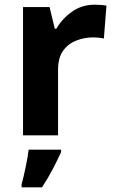

<svg xmlns="http://www.w3.org/2000/svg" viewBox="-20 -576 494 817"><path d="M383 -556Q394 -556 409 -555Q424 -554 433 -552L422 -412Q415 -414 401.5 -415.5Q388 -417 378 -417Q340 -417 305 -403.5Q270 -390 248.5 -360Q227 -330 227 -278V0H78V-546H191L213 -454H220Q244 -496 286 -526Q328 -556 383 -556ZM240 71Q225 104 205 142.5Q185 181 159 221H72V208Q80 179 89 136Q98 93 102 61H240Z"/></svg>

Font: Noto Sans Kannada
Style: Bold
Weight: 700
Designer: Jelle Bosma - Monotype Design Team
Foundry: Monotype Imaging Inc.
Version: Version 2.005; ttfautohint (v1.8.4.7-5d5b)